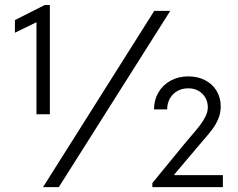

<svg xmlns="http://www.w3.org/2000/svg" viewBox="-20 -764 973 784"><path d="M128.9 -673.3 41 -630.4V-682.1L163.1 -743.7H183.6V-297.4H128.9ZM609.9 -719.7H675.3L220.2 0H155.8ZM602.1 -16.6 731 -173.8 752.4 -199.2Q780.3 -231.4 794.9 -250.2Q809.6 -269 819.1 -288.3Q828.6 -307.6 828.6 -326.2Q828.6 -347.2 818.6 -365Q808.6 -382.8 790 -393.3Q771.5 -403.8 747.6 -403.3Q723.6 -403.3 704.1 -392.3Q684.6 -381.3 673.6 -361.6Q662.6 -341.8 662.6 -317.4H608.9Q608.9 -355.5 626.7 -386.2Q644.5 -417 676.5 -434.6Q708.5 -452.1 749.5 -452.1Q786.6 -452.1 816.9 -436.8Q847.2 -421.4 864.3 -393.3Q881.3 -365.2 881.3 -329.1Q881.3 -302.2 871.3 -278.6Q861.3 -254.9 845.5 -234.1Q829.6 -213.4 799.3 -178.7Q791.5 -168.9 777.8 -153.3L691.9 -51.8V-48.8H890.1V0H602.1Z"/></svg>

Font: Reddit Sans Chocolate Light
Style: Regular
Weight: 300
Designer: Stephen Hutchings
Foundry: Reddit
Version: Version 1.013